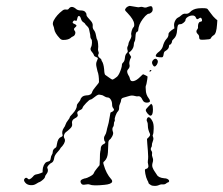

<svg xmlns="http://www.w3.org/2000/svg" viewBox="-20 -628 749 644"><path d="M474 -232Q476 -235 478.5 -235Q481 -235 484.5 -231.5Q488 -228 491 -222Q496 -213 495.5 -196.5Q495 -180 493 -176.5Q491 -173 493.5 -168Q496 -163 492.5 -154Q489 -145 489.5 -141Q490 -137 487 -133Q484 -127 488 -122Q491 -118 490 -112Q489 -106 492 -99Q495 -92 492 -82.5Q489 -73 492 -65.5Q495 -58 499 -52.5Q503 -47 506 -42Q511 -32 531 -30Q537 -30 541 -28Q545 -26 546.5 -23.5Q548 -21 547 -19Q545 -16 543 -16Q541 -16 537 -12.5Q533 -9 526 -9.5Q519 -10 515 -8Q505 -3 493 -5Q490 -5 486.5 -7Q483 -9 480.5 -11Q478 -13 478 -15Q478 -17 474 -24Q470 -32 467.5 -45Q465 -58 467 -60Q469 -62 471.5 -62Q474 -62 476.5 -66Q479 -70 477 -76.5Q475 -83 476 -89Q478 -100 476 -122Q475 -130 474 -146L473 -162L479 -168Q485 -174 483 -179Q476 -194 476 -205Q476 -215 474 -219Q470 -225 474 -232ZM478 -271 487 -280 490 -277Q493 -273 493 -261Q493 -241 485 -240Q481 -240 475 -247Q469 -254 469 -259Q469 -262 478 -271ZM482 -391Q485 -395 488 -392Q488 -391 485.5 -389Q483 -387 482 -387.5Q481 -388 482 -391ZM494 -427Q501 -434 506 -429Q513 -423 506 -411Q498 -399 492 -411Q487 -420 494 -427ZM645 -600Q672 -602 676 -598Q678 -596 686.5 -584Q695 -572 702 -566L709 -560L708 -546Q706 -515 697 -510Q693 -508 689 -503Q688 -500 687 -499Q686 -498 683.5 -497Q681 -496 677.5 -496Q674 -496 667 -495Q655 -494 651.5 -495.5Q648 -497 648 -503.5Q648 -510 643 -514Q635 -522 642 -530Q645 -534 644 -539Q644 -542 644.5 -545Q645 -548 646 -550Q647 -552 648.5 -553.5Q650 -555 652 -555Q661 -556 656 -566Q653 -571 647 -566Q640 -560 637 -569Q634 -576 626 -576Q617 -576 609.5 -571Q602 -566 602 -560Q602 -557 596 -552Q590 -547 586 -547Q579 -547 577 -543.5Q575 -540 574 -527Q573 -507 563 -498Q557 -493 557 -489Q557 -486 554.5 -482Q552 -478 549.5 -478Q547 -478 547 -474Q547 -464 535 -457Q530 -455 529 -447Q528 -439 526 -437Q524 -435 514 -436Q504 -437 503 -439Q500 -445 515 -456Q523 -463 526 -472Q530 -488 538 -497Q544 -503 545 -510Q545 -515 546 -517Q547 -519 549 -521Q551 -523 556 -527L565 -533L564 -541Q563 -549 567 -557.5Q571 -566 577 -569Q582 -571 588.5 -577Q595 -583 603 -582Q611 -581 617 -587Q627 -598 645 -600ZM476 -605Q484 -608 487.5 -607Q491 -606 492 -599Q493 -591 488 -586.5Q483 -582 479 -582Q475 -582 467 -574Q449 -554 445 -536Q443 -524 443 -523.5Q443 -523 439 -521Q435 -519 434.5 -506Q434 -493 431.5 -489Q429 -485 429 -480Q429 -467 419 -457L412 -451L416 -444L420 -437L416 -428Q413 -419 414 -413Q417 -403 410 -396Q403 -390 410 -377Q414 -371 414 -370Q414 -369 416 -363Q418 -354 428 -356Q438 -358 450 -370Q459 -379 460 -379Q461 -379 468 -375.5Q475 -372 475 -371Q475 -369 474 -362Q473 -355 471.5 -348Q470 -341 469 -340Q468 -338 469 -327Q469 -311 479 -298Q483 -293 483 -289Q483 -285 476 -284Q463 -282 458 -293Q452 -307 443 -305Q439 -304 430.5 -306.5Q422 -309 411.5 -305.5Q401 -302 396 -301Q386 -299 386 -291Q386 -287 382.5 -280Q379 -273 379.5 -266.5Q380 -260 376 -255Q371 -250 367.5 -240Q364 -230 365 -227Q366 -223 364 -220.5Q362 -218 362 -211.5Q362 -205 359 -202Q355 -196 359 -185Q361 -180 356.5 -171Q352 -162 347 -159Q344 -156 343.5 -151.5Q343 -147 342 -117Q341 -98 331 -88Q327 -85 326.5 -83Q326 -81 328 -75Q336 -46 353 -27Q357 -23 356 -18Q353 -10 330 -8Q292 -4 281 -9Q276 -11 266.5 -9Q257 -7 253.5 -11Q250 -15 250 -19.5Q250 -24 257 -27Q264 -30 267 -30Q270 -30 281.5 -36Q293 -42 294.5 -47Q296 -52 305 -63L314 -74L315 -95Q315 -116 316.5 -120.5Q318 -125 318 -130Q318 -140 328 -145Q332 -146 333 -149.5Q334 -153 331 -154Q330 -155 329 -161.5Q328 -168 332 -174Q336 -180 337.5 -188.5Q339 -197 342 -207Q345 -217 346 -225Q350 -249 350.5 -250Q351 -251 356 -253Q366 -258 360 -265Q356 -269 356 -278Q356 -287 351.5 -294Q347 -301 341.5 -301Q336 -301 330 -305Q324 -309 321.5 -309Q319 -309 314 -310.5Q309 -312 298 -303Q287 -294 283.5 -294Q280 -294 269 -282.5Q258 -271 257 -266.5Q256 -262 249 -259Q236 -254 240 -245Q244 -237 231 -231Q219 -225 222 -211Q223 -204 215 -196.5Q207 -189 202 -185.5Q197 -182 195 -175.5Q193 -169 196 -164Q202 -154 189 -138Q182 -131 182 -129.5Q182 -128 172.5 -117.5Q163 -107 162 -99Q160 -85 153 -82Q148 -80 142.5 -73.5Q137 -67 139 -64Q144 -54 135 -43Q131 -38 131 -35Q131 -34 130 -32Q129 -30 127 -28Q125 -26 122.5 -24Q120 -22 118 -20.5Q116 -19 114 -18Q110 -17 101.5 -11.5Q93 -6 82 -7Q71 -8 65 -15Q58 -23 62 -28Q67 -35 73 -29Q78 -22 90 -35Q95 -42 101.5 -43Q108 -44 116 -47L123 -50V-57Q123 -65 127 -74Q131 -81 133.5 -83Q136 -85 144 -87Q149 -88 150 -96.5Q151 -105 154 -109Q157 -113 157 -119Q157 -127 167 -133Q170 -135 171 -145Q174 -164 184 -168Q191 -171 190 -175Q186 -187 194 -199Q198 -204 200 -210.5Q202 -217 208 -224.5Q214 -232 214 -234.5Q214 -237 223 -246Q238 -262 238 -275Q238 -278 244 -285Q250 -292 250 -294.5Q250 -297 254.5 -302Q259 -307 269 -308Q286 -308 289 -319Q291 -326 301.5 -338Q312 -350 312 -353Q312 -377 307 -389Q306 -394 303.5 -404.5Q301 -415 305 -423.5Q309 -432 308 -433.5Q307 -435 301.5 -437Q296 -439 295 -443Q294 -447 289 -453Q280 -462 286 -471Q288 -475 288.5 -484.5Q289 -494 286 -497Q283 -500 283 -505.5Q283 -511 281.5 -516.5Q280 -522 279 -528.5Q278 -535 272 -540.5Q266 -546 265.5 -548Q265 -550 259.5 -553.5Q254 -557 252 -564Q249 -574 245 -574.5Q241 -575 239 -565Q237 -556 234 -558Q233 -560 230 -559.5Q227 -559 225 -556Q221 -551 229 -548Q234 -546 236 -543.5Q238 -541 232 -536Q225 -531 231 -524Q234 -520 232 -514Q230 -508 225 -506Q220 -504 216 -500Q208 -494 192 -494Q185 -494 180 -500Q164 -517 162 -530Q161 -537 159 -541Q155 -549 160 -559Q170 -578 190 -593Q195 -597 201.5 -596Q208 -595 210 -598Q219 -611 234 -599Q240 -593 250.5 -593Q261 -593 265.5 -588.5Q270 -584 270 -579Q270 -574 274.5 -569.5Q279 -565 285.5 -557Q292 -549 291 -541Q290 -533 295 -527Q300 -521 302 -509Q304 -497 306 -495Q308 -492 309 -481Q310 -470 309 -465Q308 -460 310 -455.5Q312 -451 311 -448Q306 -440 314 -434Q320 -430 320 -427.5Q320 -425 324 -419Q329 -408 330 -386Q331 -378 333.5 -376.5Q336 -375 345.5 -368Q355 -361 357 -361Q359 -361 365 -365Q371 -369 373 -371Q377 -375 380.5 -382.5Q384 -390 386.5 -398Q389 -406 389 -411Q389 -415 393.5 -419Q398 -423 399 -434Q400 -445 405 -449.5Q410 -454 408 -459Q405 -468 409 -474Q411 -479 411 -482Q411 -485 416.5 -495Q422 -505 420.5 -510Q419 -515 421.5 -524Q424 -533 428 -537Q431 -540 430 -548Q429 -562 408 -584Q400 -592 399.5 -594Q399 -596 401 -599Q403 -603 408.5 -606Q414 -609 417 -608Q420 -607 429 -606Q438 -605 441 -604Q444 -603 450 -604.5Q456 -606 462 -603.5Q468 -601 476 -605Z"/></svg>

Font: TT2020 Style D
Style: Italic
Weight: 400
Italic angle: -15°
Version: Version 0.2.000